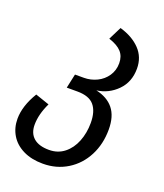

<svg xmlns="http://www.w3.org/2000/svg" viewBox="-139 -633 805 942"><g transform="rotate(20 263.5 -162.0)"><path d="M443 -52Q443 24 411.5 85Q380 146 323.5 181Q267 216 196 216H195Q136 216 92.5 194.5Q49 173 26.5 135.5Q4 98 4 51Q4 -16 50 -92L123 -67Q93 -5 93 50Q93 94 120.5 118Q148 142 201 142Q247 142 280.5 115.5Q314 89 331.5 44.5Q349 0 349 -52Q349 -112 322.5 -143.5Q296 -175 235 -175H179L195 -249H241Q277 -249 309 -264.5Q341 -280 360.5 -309Q380 -338 380 -375Q380 -411 359.5 -434Q339 -457 293 -472L327 -540Q393 -521 432 -480.5Q471 -440 471 -380Q471 -310 426.5 -265Q382 -220 320 -212Q380 -199 411.5 -160Q443 -121 443 -52Z"/></g></svg>

Font: FiraGO
Style: Italic
Weight: 400
Italic angle: -8°
Designer: bBox Type GmbH
Foundry: bBox Type GmbH
Version: Version 1.001